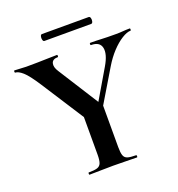

<svg xmlns="http://www.w3.org/2000/svg" viewBox="-135 -860 897 970"><g transform="rotate(-20 313.5 -375.0)"><path d="M318 -278 441 -487Q474 -543 466.5 -578Q459 -613 412 -613Q409 -613 409 -619Q409 -625 412 -625Q444 -625 472 -623.5Q500 -622 547 -622Q572 -622 587.5 -623.5Q603 -625 625 -625Q627 -625 627 -619Q627 -613 625 -613Q605 -613 577 -595.5Q549 -578 521 -548Q493 -518 469 -478L339 -261ZM260 -274 108 -510Q68 -572 44.5 -592.5Q21 -613 5 -613Q2 -613 2 -619Q2 -625 5 -625Q20 -625 36 -623.5Q52 -622 67 -622Q95 -622 127 -622.5Q159 -623 187.5 -624Q216 -625 234 -625Q236 -625 236 -619Q236 -613 234 -613Q205 -613 199.5 -593Q194 -573 212 -546L356 -319ZM254 -310 365 -319V-81Q365 -52 370 -37Q375 -22 390 -17Q405 -12 436 -12Q439 -12 439 -6Q439 0 436 0Q410 0 378.5 -1Q347 -2 309 -2Q273 -2 240 -1Q207 0 181 0Q179 0 179 -6Q179 -12 181 -12Q212 -12 227.5 -17Q243 -22 248.5 -37Q254 -52 254 -81ZM198 -713Q192 -713 189.5 -722.5Q187 -732 189.5 -741Q192 -750 198 -750H449Q456 -750 458.5 -741Q461 -732 458.5 -722.5Q456 -713 449 -713Z"/></g></svg>

Font: Cormorant Light
Style: Regular
Weight: 300
Designer: Christian Thalmann (Catharsis Fonts)
Foundry: Catharsis Fonts
Version: Version 4.000